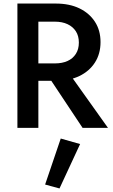

<svg xmlns="http://www.w3.org/2000/svg" viewBox="-20 -720 635 1081"><path d="M223 -334 445 0H588L350 -334ZM78 -700V0H196V-700ZM148 -598H289Q330 -598 360 -584Q390 -570 407 -544Q424 -518 424 -480Q424 -443 407 -416.5Q390 -390 360 -376.5Q330 -363 289 -363H148V-265H294Q371 -265 427 -292Q483 -319 514.5 -368Q546 -417 546 -483Q546 -549 514.5 -597.5Q483 -646 427 -673Q371 -700 294 -700H148ZM322 60 234 319 315 341 431 91Z"/></svg>

Font: Jost Medium
Style: Regular
Weight: 500
Version: Version 3.710